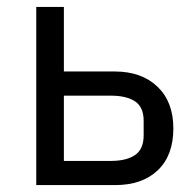

<svg xmlns="http://www.w3.org/2000/svg" viewBox="-20 -536 560 556"><path d="M85 -516H165V-329H312Q390 -329 436 -285Q482 -241 482 -164Q482 -86 437 -43Q392 0 313 0H85ZM301 -70Q346 -70 371 -87Q396 -104 396 -144V-186Q396 -226 371 -242.5Q346 -259 301 -259H165V-70Z"/></svg>

Font: IBM Plex Sans
Style: Regular
Weight: 400
Designer: Mike Abbink, Paul van der Laan, Pieter van Rosmalen
Foundry: Bold Monday
Version: Version 3.005